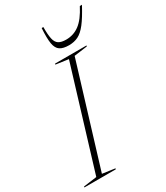

<svg xmlns="http://www.w3.org/2000/svg" viewBox="-269 -1031 976 1126"><g transform="rotate(-30 219.0 -467.5)"><path d="M255 -697 169.5 -709 171.5 -715H384.5L382.5 -709L293.5 -697L86 -18L171.5 -6L169.5 0H-43L-41.5 -6L48 -18ZM299 -804Q349.5 -804 389.2 -833.8Q429 -863.5 466 -935H480.5Q444 -867 415.8 -830.8Q387.5 -794.5 359.8 -780.8Q332 -767 297 -767Q258 -767 236.8 -780.8Q215.5 -794.5 209.2 -830.8Q203 -867 207.5 -935H219Q218.5 -883.5 224.8 -855Q231 -826.5 248.8 -815.2Q266.5 -804 299 -804Z"/></g></svg>

Font: Newsreader Display ExtraLight
Style: Italic
Weight: 275
Italic angle: -17°
Designer: Hugues Gentile
Foundry: Production Type
Version: Version 1.002